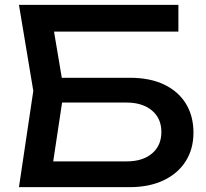

<svg xmlns="http://www.w3.org/2000/svg" viewBox="-20 -770 849 790"><path d="M164 -450H514Q598 -450 656.5 -421.5Q715 -393 745.5 -342.5Q776 -292 776 -224Q776 -157 744 -106.5Q712 -56 653 -28Q594 0 514 0H58L117 -396L58 -750H714V-640H141L191 -707L243 -398L189 -40L138 -106H502Q567 -106 605.5 -138.5Q644 -171 644 -227Q644 -283 605 -315.5Q566 -348 501 -348H164Z"/></svg>

Font: Unbounded
Style: Regular
Weight: 400
Designer: Luke Prowse, Jean-Baptiste Morizot, Fátima Lázaro, Florian Runge
Foundry: NaN
Version: Version 1.701;gftools[0.9.28.dev5+ged2979d]